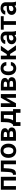

<svg xmlns="http://www.w3.org/2000/svg" viewBox="2966 -3544 736 6707"><g transform="rotate(-90 3333.5 -190.0)"><path d="M412.6 -528.3V-426.3H154.3V-528.3ZM188.5 -528.3V0H59.1V-528.3ZM510.3 -528.3V0H380.4V-528.3Z M981.9 -528.3V-426.3H723.1V-528.3ZM1079.1 -528.3V0H950.2V-528.3ZM690.9 -528.3H818.4L804.2 -264.6Q800.8 -206.5 792 -162.8Q783.2 -119.1 768.6 -88.1Q753.9 -57.1 732.9 -37.6Q711.9 -18.1 684.3 -9Q656.7 0 622.6 0H583L581.5 -104L600.1 -105.5Q617.2 -106.9 629.6 -114.7Q642.1 -122.6 651.1 -137.2Q660.2 -151.9 666.3 -175Q672.4 -198.2 676 -229.7Q679.7 -261.2 681.2 -302.7Z M1173.8 -258.8V-269Q1173.8 -327.1 1190.4 -376.2Q1207 -425.3 1238.8 -461.4Q1270.5 -497.6 1316.4 -517.8Q1362.3 -538.1 1420.9 -538.1Q1480.5 -538.1 1526.6 -517.8Q1572.8 -497.6 1604.5 -461.4Q1636.2 -425.3 1652.8 -376.2Q1669.4 -327.1 1669.4 -269V-258.8Q1669.4 -201.2 1652.8 -152.1Q1636.2 -103 1604.5 -66.7Q1572.8 -30.3 1526.9 -10.3Q1481 9.8 1421.9 9.8Q1363.3 9.8 1316.9 -10.3Q1270.5 -30.3 1238.8 -66.7Q1207 -103 1190.4 -152.1Q1173.8 -201.2 1173.8 -258.8ZM1302.7 -269V-258.8Q1302.7 -224.1 1309.6 -193.8Q1316.4 -163.6 1330.6 -140.6Q1344.7 -117.7 1367.4 -104.7Q1390.1 -91.8 1421.9 -91.8Q1453.1 -91.8 1475.6 -104.7Q1498 -117.7 1512.5 -140.6Q1526.9 -163.6 1533.7 -193.8Q1540.5 -224.1 1540.5 -258.8V-269Q1540.5 -303.2 1533.7 -333.3Q1526.9 -363.3 1512.5 -386.5Q1498 -409.7 1475.3 -423.1Q1452.6 -436.5 1420.9 -436.5Q1389.6 -436.5 1367.2 -423.1Q1344.7 -409.7 1330.6 -386.5Q1316.4 -363.3 1309.6 -333.3Q1302.7 -303.2 1302.7 -269Z M2022.5 -223.6H1855L1854 -311H1991.7Q2022.5 -311 2042 -317.4Q2061.5 -323.7 2071 -336.4Q2080.6 -349.1 2080.6 -367.2Q2080.6 -382.8 2074.7 -394.3Q2068.8 -405.8 2057.4 -413.1Q2045.9 -420.4 2028.6 -424.1Q2011.2 -427.7 1988.3 -427.7H1900.9V0H1771.5V-528.3H1988.3Q2039.6 -528.3 2080.6 -519.3Q2121.6 -510.3 2150.4 -492.2Q2179.2 -474.1 2194.6 -446.5Q2210 -418.9 2210 -381.8Q2210 -357.4 2199.2 -335.9Q2188.5 -314.5 2167.5 -297.9Q2146.5 -281.2 2115.7 -270.8Q2085 -260.3 2045.4 -257.8ZM2022.5 0H1820.3L1868.2 -100.6H2022.5Q2050.8 -100.6 2069.3 -107.7Q2087.9 -114.7 2096.9 -128.4Q2106 -142.1 2106 -161.6Q2106 -180.7 2097.4 -194.6Q2088.9 -208.5 2070.6 -216.1Q2052.2 -223.6 2022.5 -223.6H1889.2L1890.1 -311H2044.9L2079.1 -276.4Q2131.8 -272.9 2166.5 -255.1Q2201.2 -237.3 2218.3 -210.2Q2235.4 -183.1 2235.4 -150.9Q2235.4 -113.3 2221.2 -85Q2207 -56.6 2179.7 -37.8Q2152.3 -19 2112.8 -9.5Q2073.2 0 2022.5 0Z M2424.3 -528.3H2553.2L2548.3 -346.7Q2545.9 -264.2 2529.1 -204.3Q2512.2 -144.5 2484.6 -104Q2457 -63.5 2422.1 -38.6Q2387.2 -13.7 2349.1 0H2318.4L2317.9 -100.6L2333 -101.6Q2356 -126 2371.8 -149.7Q2387.7 -173.3 2397.5 -200.7Q2407.2 -228 2412.4 -263.4Q2417.5 -298.8 2418.9 -346.7ZM2459 -528.3H2801.3V0H2672.4V-422.4H2459ZM2289.1 -101.6H2875V158.2H2746.1V0H2420.4V158.2H2288.6Z M3079.6 -184.1 3272 -528.3H3401.4V0H3272V-344.7L3079.6 0H2950.2V-528.3H3079.6Z M3777.8 -223.6H3610.4L3609.4 -311H3747.1Q3777.8 -311 3797.4 -317.4Q3816.9 -323.7 3826.4 -336.4Q3835.9 -349.1 3835.9 -367.2Q3835.9 -382.8 3830.1 -394.3Q3824.2 -405.8 3812.7 -413.1Q3801.3 -420.4 3783.9 -424.1Q3766.6 -427.7 3743.7 -427.7H3656.2V0H3526.9V-528.3H3743.7Q3794.9 -528.3 3835.9 -519.3Q3877 -510.3 3905.8 -492.2Q3934.6 -474.1 3950 -446.5Q3965.3 -418.9 3965.3 -381.8Q3965.3 -357.4 3954.6 -335.9Q3943.8 -314.5 3922.9 -297.9Q3901.9 -281.2 3871.1 -270.8Q3840.3 -260.3 3800.8 -257.8ZM3777.8 0H3575.7L3623.5 -100.6H3777.8Q3806.2 -100.6 3824.7 -107.7Q3843.3 -114.7 3852.3 -128.4Q3861.3 -142.1 3861.3 -161.6Q3861.3 -180.7 3852.8 -194.6Q3844.2 -208.5 3825.9 -216.1Q3807.6 -223.6 3777.8 -223.6H3644.5L3645.5 -311H3800.3L3834.5 -276.4Q3887.2 -272.9 3921.9 -255.1Q3956.5 -237.3 3973.6 -210.2Q3990.7 -183.1 3990.7 -150.9Q3990.7 -113.3 3976.6 -85Q3962.4 -56.6 3935.1 -37.8Q3907.7 -19 3868.2 -9.5Q3828.6 0 3777.8 0Z M4301.3 -91.8Q4328.6 -91.8 4350.1 -102.5Q4371.6 -113.3 4384.5 -132.8Q4397.5 -152.3 4398.4 -178.2H4520Q4519 -124.5 4489.7 -82Q4460.4 -39.6 4411.9 -14.9Q4363.3 9.8 4303.2 9.8Q4242.2 9.8 4196.8 -10.7Q4151.4 -31.2 4121.3 -67.9Q4091.3 -104.5 4076.4 -152.8Q4061.5 -201.2 4061.5 -256.3V-272Q4061.5 -327.1 4076.4 -375.5Q4091.3 -423.8 4121.3 -460.4Q4151.4 -497.1 4196.8 -517.6Q4242.2 -538.1 4302.7 -538.1Q4366.7 -538.1 4415.3 -513.2Q4463.9 -488.3 4491.5 -442.9Q4519 -397.5 4520 -335.9H4398.4Q4397.5 -364.3 4385.7 -386.7Q4374 -409.2 4352.5 -422.9Q4331.1 -436.5 4300.3 -436.5Q4267.6 -436.5 4245.8 -422.9Q4224.1 -409.2 4212.2 -385.5Q4200.2 -361.8 4195.6 -332.8Q4190.9 -303.7 4190.9 -272V-256.3Q4190.9 -224.1 4195.6 -194.8Q4200.2 -165.5 4212.2 -142.3Q4224.1 -119.1 4245.8 -105.5Q4267.6 -91.8 4301.3 -91.8Z M4743.7 -528.3V0H4614.7V-528.3ZM5087.9 -528.3 4855 -204.1H4717.8L4701.7 -322.3H4796.9L4925.3 -528.3ZM4933.1 0 4788.6 -226.6 4896 -293.9 5104.5 0Z M5454.6 -112.3V-356Q5454.6 -382.8 5445.3 -402.3Q5436 -421.9 5417 -432.6Q5397.9 -443.4 5368.7 -443.4Q5342.8 -443.4 5323.5 -434.6Q5304.2 -425.8 5293.9 -409.9Q5283.7 -394 5283.7 -373.5H5154.3Q5154.3 -406.2 5169.9 -435.8Q5185.5 -465.3 5214.6 -488.5Q5243.7 -511.7 5284.4 -524.9Q5325.2 -538.1 5376 -538.1Q5436 -538.1 5483.2 -517.8Q5530.3 -497.6 5557.4 -457Q5584.5 -416.5 5584.5 -355V-124.5Q5584.5 -85 5589.6 -56.9Q5594.7 -28.8 5605 -8.3V0H5473.6Q5464.4 -20 5459.5 -51Q5454.6 -82 5454.6 -112.3ZM5472.7 -321.8 5473.6 -245.1H5392.1Q5361.8 -245.1 5338.9 -239Q5315.9 -232.9 5301.3 -221.4Q5286.6 -210 5279.3 -194.1Q5272 -178.2 5272 -158.2Q5272 -138.7 5281 -123Q5290 -107.4 5307.4 -98.4Q5324.7 -89.4 5348.1 -89.4Q5382.3 -89.4 5407.7 -103.3Q5433.1 -117.2 5447.3 -137.2Q5461.4 -157.2 5462.4 -175.3L5499.5 -119.6Q5492.7 -99.6 5479 -77.1Q5465.3 -54.7 5443.8 -35.2Q5422.4 -15.6 5392.1 -2.9Q5361.8 9.8 5321.8 9.8Q5270.5 9.8 5230 -10.7Q5189.5 -31.2 5166 -66.9Q5142.6 -102.5 5142.6 -147.9Q5142.6 -189.9 5158.2 -222.2Q5173.8 -254.4 5204.6 -276.6Q5235.4 -298.8 5281 -310.3Q5326.7 -321.8 5385.7 -321.8Z M5949.2 -528.3V0H5819.8V-528.3ZM6121.1 -528.3V-427.7H5650.9V-528.3Z M6479.5 -112.3V-356Q6479.5 -382.8 6470.2 -402.3Q6460.9 -421.9 6441.9 -432.6Q6422.9 -443.4 6393.6 -443.4Q6367.7 -443.4 6348.4 -434.6Q6329.1 -425.8 6318.8 -409.9Q6308.6 -394 6308.6 -373.5H6179.2Q6179.2 -406.2 6194.8 -435.8Q6210.4 -465.3 6239.5 -488.5Q6268.6 -511.7 6309.3 -524.9Q6350.1 -538.1 6400.9 -538.1Q6460.9 -538.1 6508.1 -517.8Q6555.2 -497.6 6582.3 -457Q6609.4 -416.5 6609.4 -355V-124.5Q6609.4 -85 6614.5 -56.9Q6619.6 -28.8 6629.9 -8.3V0H6498.5Q6489.3 -20 6484.4 -51Q6479.5 -82 6479.5 -112.3ZM6497.6 -321.8 6498.5 -245.1H6417Q6386.7 -245.1 6363.8 -239Q6340.8 -232.9 6326.2 -221.4Q6311.5 -210 6304.2 -194.1Q6296.9 -178.2 6296.9 -158.2Q6296.9 -138.7 6305.9 -123Q6314.9 -107.4 6332.3 -98.4Q6349.6 -89.4 6373 -89.4Q6407.2 -89.4 6432.6 -103.3Q6458 -117.2 6472.2 -137.2Q6486.3 -157.2 6487.3 -175.3L6524.4 -119.6Q6517.6 -99.6 6503.9 -77.1Q6490.2 -54.7 6468.8 -35.2Q6447.3 -15.6 6417 -2.9Q6386.7 9.8 6346.7 9.8Q6295.4 9.8 6254.9 -10.7Q6214.4 -31.2 6190.9 -66.9Q6167.5 -102.5 6167.5 -147.9Q6167.5 -189.9 6183.1 -222.2Q6198.7 -254.4 6229.5 -276.6Q6260.3 -298.8 6305.9 -310.3Q6351.6 -321.8 6410.6 -321.8Z"/></g></svg>

Font: Roboto SemiBold
Style: Regular
Weight: 600
Designer: Christian Robertson
Foundry: Google
Version: Version 3.009; 2024